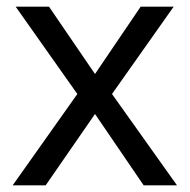

<svg xmlns="http://www.w3.org/2000/svg" viewBox="-20 -556 569 576"><path d="M212 -274 27 -536H127L265 -334L402 -536H501L316 -274L511 0H411L265 -214L117 0H18Z"/></svg>

Font: Noto Sans Kawi
Style: Regular
Weight: 400
Designer: Fadhl Haqq
Version: Version 1.000